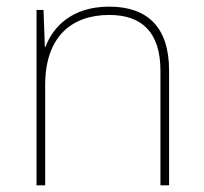

<svg xmlns="http://www.w3.org/2000/svg" viewBox="-20 -609 613 578"><path d="M309 -589C197 -589 140 -529 117 -468H115L111 -579H90V-51H116V-353C116 -497 194 -564 309 -564C406 -564 463 -513 463 -396V-51H489V-397C489 -528 423 -589 309 -589Z"/></svg>

Font: Noto Sans Tamil UI Thin
Style: Regular
Weight: 100
Designer: Jelle Bosma - Monotype Design Team
Foundry: Monotype Imaging Inc.
Version: Version 2.004